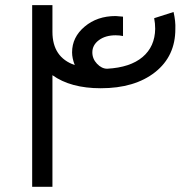

<svg xmlns="http://www.w3.org/2000/svg" viewBox="-20 -720 725 740"><path d="M648.9 -673.8Q657.2 -637.2 655.8 -608.9Q656.2 -503.9 577.9 -441.9Q499.5 -379.9 368.2 -379.9Q252.4 -379.9 182.1 -430.2V0H104V-700.2H182.1V-597.2Q182.1 -499 268.1 -469.2Q257.8 -495.6 257.8 -518.1Q257.8 -576.7 306.2 -617.4Q354.5 -658.2 425.8 -658.2Q432.1 -658.2 454.1 -655.8V-581.1Q440.9 -584 425.8 -584Q386.2 -584 361.1 -565.2Q335.9 -546.4 335.9 -518.1Q335.9 -493.2 354 -474.1Q372.1 -455.1 393.1 -455.1Q481.9 -460 529.5 -500.2Q577.1 -540.5 578.1 -608.9Q578.1 -629.9 574.2 -649.9Z"/></svg>

Font: Montserrat-Arabic Light
Style: Regular
Weight: 300
Designer: Mohamed Gaber
Foundry: Kief Type Foundry
Version: Version 5.008;PS 005.008;hotconv 1.0.88;makeotf.lib2.5.64775